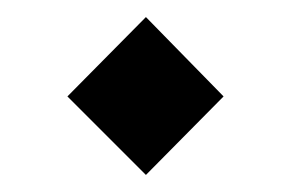

<svg xmlns="http://www.w3.org/2000/svg" viewBox="-20 -475 341 225"><path d="M151 -270 59 -362 151 -455 242 -362Z"/></svg>

Font: Fustat Medium
Style: Regular
Weight: 500
Designer: Mohamed Gaber, Khaled Hosny, Laura Garcia Mut
Foundry: Kief Type Foundry, Alif Type Foundry, Hard Type Foundry
Version: Version 1.007